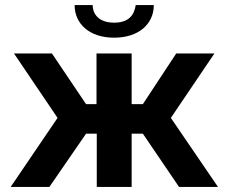

<svg xmlns="http://www.w3.org/2000/svg" viewBox="-20 -734 896 754"><path d="M428 -586C525 -586 584 -640 584 -714H513C507 -674 485 -645 428 -645C370 -645 344 -677 344 -714H273C273 -640 332 -586 428 -586ZM22 0H174L318 -209H360V0H497V-209H541L683 0H836L651 -271L822 -524H672L541 -325H497V-524H359V-325H318L184 -524H35L206 -271Z"/></svg>

Font: FIGSv2-sans-serif
Style: Bold
Weight: 700
Designer: Matt McInerney, Pablo Impallari, Rodrigo Fuenzalida,Mirko Velimirovic
Foundry: Matt McInerney, Pablo Impallari, Rodrigo Fuenzalida
Version: Version 4.021;hotconv 1.0.109;makeotfexe 2.5.65596